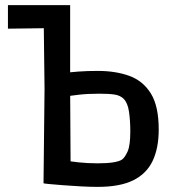

<svg xmlns="http://www.w3.org/2000/svg" viewBox="-20 -717 689 750"><path d="M150 -1Q152 0 173 2Q194 4 226.5 6.5Q259 9 295 11Q331 13 362 13Q448 13 500 -12.5Q552 -38 576 -88Q600 -138 600 -211Q600 -302 569.5 -351.5Q539 -401 485.5 -420.5Q432 -440 362 -440Q321 -440 287 -437.5Q253 -435 236 -433L254 -411V-697H150L154 -370ZM368 -351Q407 -351 428.5 -347.5Q450 -344 463 -331Q479 -315 484 -280Q489 -245 489 -204Q489 -149 478.5 -125.5Q468 -102 457 -94Q447 -87 423.5 -83Q400 -79 362 -79Q321 -79 285.5 -83Q250 -87 236 -90L256 -32L254 -366L233 -340Q254 -343 288 -347Q322 -351 368 -351ZM11 -605 167 -607 245 -697H11Z"/></svg>

Font: Ruda SemiBold
Style: Regular
Weight: 600
Designer: Mariela Monsalve and Angelina Sanchez
Foundry: Mariela Monsalve and Angelina Sanchez
Version: Version 2.001